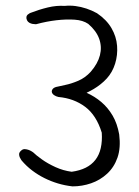

<svg xmlns="http://www.w3.org/2000/svg" viewBox="-20 -670 494 683"><path d="M238 -7Q211 -10 186 -17.5Q161 -25 138 -36.5Q115 -48 94.5 -63.5Q74 -79 57 -99Q57 -99 55 -102Q53 -105 50.5 -110Q48 -115 48 -121.5Q48 -128 55 -134Q61 -140 68.5 -139.5Q76 -139 82.5 -136.5Q89 -134 93.5 -131Q98 -128 98 -128Q108 -118 129 -103Q150 -88 177.5 -75.5Q205 -63 235 -59Q264 -63 285 -73.5Q306 -84 319.5 -101.5Q333 -119 338.5 -143.5Q344 -168 342 -198Q323 -260 283 -290Q243 -320 188 -325Q179 -327 172.5 -331.5Q166 -336 164.5 -342Q163 -348 168 -354Q173 -360 186 -362Q193 -364 213 -368Q233 -372 258 -382.5Q283 -393 303 -415Q328 -444 335.5 -473.5Q343 -503 333 -531.5Q323 -560 294 -585Q275 -598 245.5 -600Q216 -602 181 -598Q146 -594 109 -584Q109 -584 105 -584Q101 -584 95.5 -585Q90 -586 84.5 -589Q79 -592 76 -598Q73 -605 74 -610Q75 -615 78.5 -618Q82 -621 85 -622.5Q88 -624 88 -624Q119 -636 150 -643.5Q181 -651 210 -649Q229 -651 248.5 -648.5Q268 -646 287.5 -639.5Q307 -633 325 -623Q359 -600 376.5 -570Q394 -540 396.5 -507Q399 -474 389.5 -443.5Q380 -413 360 -391Q350 -380 338 -370.5Q326 -361 313.5 -353.5Q301 -346 288 -340Q317 -327 340.5 -307Q364 -287 380.5 -259Q397 -231 404 -192Q410 -144 398 -109.5Q386 -75 361 -52Q336 -29 304 -18Q272 -7 238 -7Z"/></svg>

Font: Sour Gummy Black ExtraLight
Style: Regular
Weight: 250
Version: Version 1.000